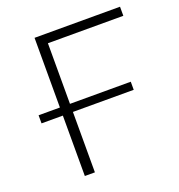

<svg xmlns="http://www.w3.org/2000/svg" viewBox="-127 -807 854 914"><g transform="rotate(-20 300.0 -350.0)"><path d="M199 -654V-347H507V-306H199V0H148V-306H40V-347H148V-700H581V-654Z"/></g></svg>

Font: Hilab Light
Style: Regular
Weight: 300
Designer: Cristianderson Lima
Foundry: Cristianderson
Version: Version 1.0